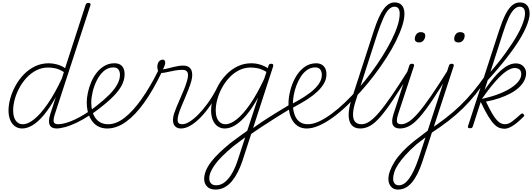

<svg xmlns="http://www.w3.org/2000/svg" viewBox="-20 -1039 4373 1578"><path d="M162 17Q129 17 103.5 -1Q78 -19 64 -52.5Q50 -86 50 -131Q50 -177 64.5 -229.5Q79 -282 107 -333.5Q135 -385 175.5 -427Q216 -469 268 -494Q320 -519 382 -519Q414 -519 450 -509Q486 -499 515 -479L684 -1000Q687 -1008 692.5 -1011.5Q698 -1015 708 -1015Q719 -1015 722.5 -1009Q726 -1003 723 -995L431 -101Q417 -58 421.5 -38Q426 -18 457 -18Q465 -18 468 -12.5Q471 -7 469.5 -0.5Q468 6 462 11.5Q456 17 446 17Q426 17 411.5 10.5Q397 4 389.5 -10Q382 -24 382.5 -46.5Q383 -69 393 -100L439 -242Q389 -152 341.5 -95Q294 -38 249 -10.5Q204 17 162 17ZM168 -18Q210 -18 261.5 -59.5Q313 -101 371.5 -185Q430 -269 489 -395L505 -447Q466 -471 435 -477.5Q404 -484 376 -484Q324 -484 279.5 -461.5Q235 -439 199.5 -401Q164 -363 139 -316.5Q114 -270 101 -222Q88 -174 88 -131Q88 -98 97 -72.5Q106 -47 124 -32.5Q142 -18 168 -18Z M442 17Q433 17 430 11.5Q427 6 430 -0.5Q433 -7 440 -12.5Q447 -18 456 -18Q500 -18 565 -43.5Q630 -69 712 -124Q717 -127 721 -125Q725 -123 727.5 -117Q730 -111 729 -105Q728 -99 722 -95Q663 -56 610.5 -31Q558 -6 515.5 5.5Q473 17 442 17Z M709 -123Q726 -133 741.5 -145Q757 -157 773 -169Q836 -218 879 -261.5Q922 -305 944 -345.5Q966 -386 966 -424Q966 -451 953 -468Q940 -485 913 -485Q904 -485 900.5 -490Q897 -495 898.5 -502Q900 -509 906 -514Q912 -519 921 -519Q949 -519 967.5 -508Q986 -497 995 -477Q1004 -457 1004 -428Q1004 -383 981 -338.5Q958 -294 909.5 -245Q861 -196 784 -138Q769 -127 754 -116Q739 -105 724 -94Z M862 17Q828 17 800.5 6Q773 -5 753 -25Q733 -45 719.5 -71.5Q706 -98 699.5 -130Q693 -162 693 -196Q693 -233 702 -276.5Q711 -320 729 -363Q747 -406 774.5 -441Q802 -476 838.5 -497.5Q875 -519 921 -519Q930 -519 933.5 -514Q937 -509 935.5 -502Q934 -495 928 -490Q922 -485 913 -485Q867 -485 833 -455Q799 -425 776 -379Q753 -333 741.5 -284Q730 -235 730 -196Q730 -160 738 -128Q746 -96 763 -71Q780 -46 806.5 -32Q833 -18 870 -18Q935 -18 1003.5 -71Q1072 -124 1142 -222.5Q1212 -321 1281 -459Q1284 -465 1290 -466.5Q1296 -468 1301.5 -465Q1307 -462 1309.5 -456.5Q1312 -451 1308 -443Q1239 -299 1165.5 -196Q1092 -93 1015.5 -38Q939 17 862 17Z M1468 17Q1446 17 1431 8Q1416 -1 1408.5 -17Q1401 -33 1401.5 -55Q1402 -77 1410 -104Q1418 -128 1431.5 -161Q1445 -194 1461.5 -231Q1478 -268 1493 -305Q1508 -342 1517 -374Q1531 -422 1521.5 -443.5Q1512 -465 1479 -465Q1447 -465 1413 -458.5Q1379 -452 1350 -445.5Q1321 -439 1304 -439Q1296 -439 1289 -443.5Q1282 -448 1278 -459Q1274 -470 1273 -490Q1273 -508 1279 -521.5Q1285 -535 1295.5 -542Q1306 -549 1319 -549Q1327 -549 1332.5 -542.5Q1338 -536 1338 -524Q1338 -517 1334.5 -504.5Q1331 -492 1319 -469Q1341 -472 1362 -477.5Q1383 -483 1404 -488Q1425 -493 1445.5 -496.5Q1466 -500 1485 -500Q1517 -500 1535.5 -485.5Q1554 -471 1558.5 -442Q1563 -413 1552 -371Q1543 -340 1528.5 -302.5Q1514 -265 1497.5 -227Q1481 -189 1467.5 -156Q1454 -123 1448 -101Q1436 -59 1441.5 -38.5Q1447 -18 1478 -18Q1486 -18 1488 -12.5Q1490 -7 1488 -0.5Q1486 6 1481 11.5Q1476 17 1468 17Z M1467 17Q1458 17 1454 11.5Q1450 6 1451.5 -0.5Q1453 -7 1460 -12.5Q1467 -18 1479 -18Q1504 -18 1537.5 -38.5Q1571 -59 1609 -97Q1647 -135 1685.5 -188Q1724 -241 1759 -306Q1763 -313 1769 -312.5Q1775 -312 1779.5 -307Q1784 -302 1781 -295Q1747 -228 1707.5 -171Q1668 -114 1626.5 -72Q1585 -30 1544.5 -6.5Q1504 17 1467 17Z M1752 519Q1705 519 1681.5 494Q1658 469 1658 432Q1658 399 1672.5 363.5Q1687 328 1714.5 292Q1742 256 1782 217.5Q1822 179 1872 138Q1896 120 1920 102.5Q1944 85 1967 68Q1990 51 2012 36L2102 -239Q2053 -150 2005.5 -93.5Q1958 -37 1913.5 -10Q1869 17 1827 17Q1794 17 1768.5 -1Q1743 -19 1729 -52.5Q1715 -86 1715 -131Q1715 -177 1729.5 -229.5Q1744 -282 1772 -333.5Q1800 -385 1840.5 -427Q1881 -469 1933 -494Q1985 -519 2047 -519Q2069 -519 2092.5 -514.5Q2116 -510 2138.5 -501Q2161 -492 2181 -479L2187 -500Q2190 -508 2195 -511.5Q2200 -515 2210 -515Q2222 -515 2224.5 -508.5Q2227 -502 2225 -494L1971 288Q1956 332 1935.5 373Q1915 414 1888.5 447Q1862 480 1827.5 499.5Q1793 519 1752 519ZM1756 484Q1797 484 1831 455Q1865 426 1891 378.5Q1917 331 1934 277L1995 90Q1979 101 1963 113.5Q1947 126 1930 138.5Q1913 151 1896 164Q1846 206 1809 242.5Q1772 279 1748 312Q1724 345 1712 373.5Q1700 402 1700 428Q1700 444 1706 456.5Q1712 469 1724.5 476.5Q1737 484 1756 484ZM1833 -18Q1875 -18 1926.5 -59Q1978 -100 2035.5 -183Q2093 -266 2151 -390L2170 -448Q2131 -471 2100 -477.5Q2069 -484 2041 -484Q1989 -484 1944.5 -461.5Q1900 -439 1864.5 -401Q1829 -363 1804 -316.5Q1779 -270 1766 -222Q1753 -174 1753 -131Q1753 -98 1762 -72.5Q1771 -47 1789 -32.5Q1807 -18 1833 -18Z M2371 -148Q2313 -113 2252.5 -75Q2192 -37 2133.5 1.5Q2075 40 2022 78Q2016 83 2011 80.5Q2006 78 2004.5 71.5Q2003 65 2007 56Q2011 47 2024 38Q2077 0 2134 -38Q2191 -76 2250 -112Q2309 -148 2367 -183Q2372 -186 2376 -182.5Q2380 -179 2382 -173Q2384 -167 2381.5 -160Q2379 -153 2371 -148Z M2360 -174Q2396 -193 2441 -219Q2486 -245 2528 -276.5Q2570 -308 2597.5 -345.5Q2625 -383 2625 -424Q2625 -451 2612 -468Q2599 -485 2572 -485Q2563 -485 2559.5 -490Q2556 -495 2557 -502Q2558 -509 2563.5 -514Q2569 -519 2577 -519Q2605 -519 2624 -508Q2643 -497 2653 -477Q2663 -457 2663 -428Q2663 -388 2642.5 -353Q2622 -318 2589 -287Q2556 -256 2517 -230Q2478 -204 2439.5 -183Q2401 -162 2371 -145Z M2502 17Q2463 17 2434.5 1Q2406 -15 2387.5 -43Q2369 -71 2360 -108Q2351 -145 2351 -186Q2351 -236 2365.5 -294Q2380 -352 2408.5 -403Q2437 -454 2480 -486.5Q2523 -519 2580 -519Q2589 -519 2592.5 -514Q2596 -509 2594.5 -502Q2593 -495 2587 -490Q2581 -485 2572 -485Q2535 -485 2505 -464.5Q2475 -444 2453 -410Q2431 -376 2416 -336Q2401 -296 2394 -256Q2387 -216 2387 -184Q2387 -150 2394 -120Q2401 -90 2415.5 -67Q2430 -44 2453.5 -31Q2477 -18 2510 -18Q2552 -18 2601 -40.5Q2650 -63 2704.5 -103Q2759 -143 2815 -196.5Q2871 -250 2926 -312.5Q2981 -375 3031 -442.5Q3081 -510 3123.5 -578Q3166 -646 3198 -709.5Q3230 -773 3247.5 -828Q3265 -883 3265 -926Q3265 -935 3271 -940Q3277 -945 3284.5 -945Q3292 -945 3298 -940Q3304 -935 3304 -926Q3304 -882 3285.5 -825Q3267 -768 3234.5 -702Q3202 -636 3157 -566Q3112 -496 3059 -425.5Q3006 -355 2948 -290.5Q2890 -226 2830.5 -169.5Q2771 -113 2713 -71.5Q2655 -30 2601 -6.5Q2547 17 2502 17Z M2940 17Q2893 17 2869 -12.5Q2845 -42 2845.5 -96Q2846 -150 2869 -221L3053 -788Q3092 -908 3132.5 -963.5Q3173 -1019 3222 -1019Q3251 -1019 3269 -1007Q3287 -995 3295.5 -974.5Q3304 -954 3304 -928Q3304 -919 3298 -914Q3292 -909 3284.5 -909Q3277 -909 3271 -914Q3265 -919 3265 -928Q3265 -946 3260.5 -958.5Q3256 -971 3246.5 -977.5Q3237 -984 3222 -984Q3197 -984 3174.5 -961Q3152 -938 3130.5 -889.5Q3109 -841 3083 -766L2905 -215Q2883 -148 2881.5 -104.5Q2880 -61 2897.5 -39.5Q2915 -18 2951 -18Q2960 -18 2963 -12.5Q2966 -7 2964 -0.5Q2962 6 2955.5 11.5Q2949 17 2940 17Z M2941 17Q2932 17 2928 11.5Q2924 6 2925.5 -0.5Q2927 -7 2934 -12.5Q2941 -18 2953 -18Q2983 -18 3017.5 -41Q3052 -64 3096.5 -116Q3141 -168 3200 -254Q3259 -340 3338 -466Q3342 -475 3349 -474Q3356 -473 3360 -467Q3364 -461 3359 -453Q3274 -314 3213 -222.5Q3152 -131 3106 -78.5Q3060 -26 3021 -4.5Q2982 17 2941 17Z M3265 17Q3246 17 3231.5 10Q3217 3 3209.5 -11Q3202 -25 3203 -47.5Q3204 -70 3214 -101L3344 -500Q3347 -508 3351.5 -511.5Q3356 -515 3366 -515Q3376 -515 3380.5 -510.5Q3385 -506 3383 -498L3253 -103Q3239 -60 3242.5 -39Q3246 -18 3276 -18Q3286 -18 3289 -12.5Q3292 -7 3290 -0.5Q3288 6 3282 11.5Q3276 17 3265 17ZM3425 -690Q3409 -690 3399 -697.5Q3389 -705 3389 -719Q3389 -741 3402.5 -758Q3416 -775 3439 -775Q3455 -775 3465 -768Q3475 -761 3475 -746Q3475 -725 3461.5 -707.5Q3448 -690 3425 -690ZM3266 17Q3257 17 3253 11.5Q3249 6 3250.5 -0.5Q3252 -7 3259 -12.5Q3266 -18 3278 -18Q3308 -18 3342.5 -41Q3377 -64 3421.5 -116Q3466 -168 3525 -254Q3584 -340 3663 -466Q3667 -475 3674 -474Q3681 -473 3685 -467Q3689 -461 3684 -453Q3599 -314 3538 -222.5Q3477 -131 3431 -78.5Q3385 -26 3346 -4.5Q3307 17 3266 17ZM3252 519Q3225 519 3208 507.5Q3191 496 3181.5 476Q3172 456 3172 433Q3172 402 3185 366Q3198 330 3223 290Q3248 250 3287.5 208Q3327 166 3380 123Q3409 101 3438 79Q3467 57 3495 35L3670 -500Q3673 -508 3678 -511.5Q3683 -515 3693 -515Q3702 -515 3707 -510Q3712 -505 3708 -494L3452 288Q3433 346 3411 389.5Q3389 433 3364 462Q3339 491 3311 505Q3283 519 3252 519ZM3257 484Q3280 484 3301 470.5Q3322 457 3342 429.5Q3362 402 3381.5 361Q3401 320 3420 264L3477 90Q3458 104 3439 119Q3420 134 3401 149Q3350 194 3313.5 234.5Q3277 275 3254 309.5Q3231 344 3221 374.5Q3211 405 3211 432Q3211 446 3216 457.5Q3221 469 3231 476.5Q3241 484 3257 484ZM3749 -690Q3732 -690 3722.5 -697Q3713 -704 3713 -719Q3713 -741 3726 -758Q3739 -775 3763 -775Q3779 -775 3789 -768Q3799 -761 3799 -746Q3799 -725 3785.5 -707.5Q3772 -690 3749 -690Z M3517 59Q3512 63 3507 60.5Q3502 58 3500 52Q3498 46 3499.5 39.5Q3501 33 3506 29Q3582 -21 3645 -70Q3708 -119 3762.5 -171.5Q3817 -224 3867.5 -284.5Q3918 -345 3969 -419Q3975 -427 3981.5 -425.5Q3988 -424 3990.5 -417Q3993 -410 3986 -400Q3938 -326 3889 -264.5Q3840 -203 3785.5 -149.5Q3731 -96 3665 -45Q3599 6 3517 59Z M3844 15Q3834 15 3828.5 11Q3823 7 3826 -1L4082 -788Q4108 -868 4134 -919.5Q4160 -971 4189 -995Q4218 -1019 4251 -1019Q4280 -1019 4298 -1007Q4316 -995 4324.5 -974.5Q4333 -954 4333 -928Q4333 -905 4325 -875.5Q4317 -846 4302 -811.5Q4287 -777 4264 -737Q4241 -697 4210.5 -653Q4180 -609 4142.5 -561Q4105 -513 4061 -461.5Q4017 -410 3966 -355L3986 -420Q4029 -468 4066 -513.5Q4103 -559 4134 -602Q4165 -645 4190.5 -684Q4216 -723 4235.5 -758.5Q4255 -794 4268 -825Q4281 -856 4288 -882Q4295 -908 4295 -928Q4295 -946 4290.5 -958Q4286 -970 4276 -977Q4266 -984 4251 -984Q4227 -984 4204 -961Q4181 -938 4159 -890Q4137 -842 4113 -766L3866 0Q3863 8 3858 11.5Q3853 15 3844 15ZM4127 19Q4105 19 4085 12Q4065 5 4042.5 -17Q4020 -39 3993 -83Q3966 -127 3931 -201H3922V-223Q3996 -237 4058.5 -259Q4121 -281 4167 -308.5Q4213 -336 4238.5 -367Q4264 -398 4264 -429Q4264 -455 4250 -467.5Q4236 -480 4210 -480Q4180 -480 4140.5 -453Q4101 -426 4049.5 -367.5Q3998 -309 3932 -215L3934 -256Q3988 -340 4037.5 -398.5Q4087 -457 4132 -487.5Q4177 -518 4219 -518Q4259 -518 4281.5 -494Q4304 -470 4304 -438Q4304 -407 4289 -377Q4274 -347 4245.5 -320.5Q4217 -294 4176.5 -272Q4136 -250 4085 -232.5Q4034 -215 3974 -204Q4003 -143 4025 -106Q4047 -69 4065 -50Q4083 -31 4099 -24.5Q4115 -18 4131 -18Q4158 -18 4188 -40Q4218 -62 4259 -100Q4267 -107 4272.5 -106.5Q4278 -106 4284 -99Q4288 -95 4288.5 -90.5Q4289 -86 4282 -79Q4230 -27 4192.5 -4Q4155 19 4127 19Z"/></svg>

Font: Playwrite US Trad Thin
Style: Regular
Weight: 250
Designer: Veronika Burian, José Scaglione
Foundry: TypeTogether
Version: Version 1.003